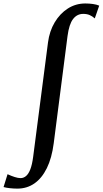

<svg xmlns="http://www.w3.org/2000/svg" viewBox="-138 -835 591 1106"><path d="M-38 251.5Q-58 251.5 -79.8 249.2Q-101.5 247 -117.5 242.5L-94.5 168.5Q-73 178.5 -53.2 184.8Q-33.5 191 -19.5 191Q-2.5 191 11.8 179.2Q26 167.5 36.5 140.8Q47 114 53 68.5L138.5 -590.5Q147 -655.5 177 -706Q207 -756.5 252.5 -785.8Q298 -815 353.5 -815Q376 -815 397.2 -812Q418.5 -809 433.5 -802.5L408 -729Q394 -741.5 378.5 -748.2Q363 -755 341.5 -755Q305.5 -755 282.8 -725.2Q260 -695.5 251 -627.5L171.5 -10Q160.5 75.5 131.8 133.8Q103 192 60 221.8Q17 251.5 -38 251.5Z"/></svg>

Font: Merriweather 36pt Medium
Style: Italic
Weight: 500
Italic angle: -7.8°
Version: Version 2.101